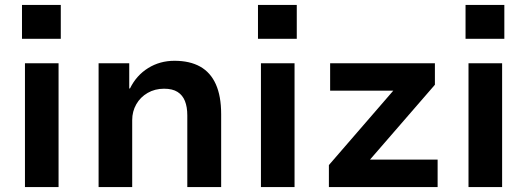

<svg xmlns="http://www.w3.org/2000/svg" viewBox="-20 -757 2133 777"><path d="M69 -600V-737H226V-600ZM81 0V-501H217V0Z M379 0V-501H503V-399H506Q532 -452 579.5 -481.5Q627 -511 686 -511Q748 -511 790 -487.5Q832 -464 853.5 -416Q875 -368 875 -295V0H738V-290Q738 -324 728.5 -348Q719 -372 698.5 -385Q678 -398 644 -398Q607 -398 577.5 -381Q548 -364 531.5 -335Q515 -306 515 -271V0Z M1024 -600V-737H1181V-600ZM1036 0V-501H1172V0Z M1311 0V-89L1607 -431L1611 -390H1316V-501H1740V-414L1440 -68L1437 -111H1751V0Z M1864 -600V-737H2021V-600ZM1876 0V-501H2012V0Z"/></svg>

Font: Nunito Sans 7pt
Style: Bold
Weight: 700
Designer: Vernon Adams
Foundry: Vernon Adams
Version: Version 3.101;gftools[0.9.27]